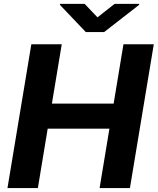

<svg xmlns="http://www.w3.org/2000/svg" viewBox="-20 -951 798 971"><path d="M17.8 0 138.5 -727.3H292.3L242.5 -427.2H554.7L604.4 -727.3H757.8L637.1 0H483.7L533.4 -300.4H221.2L171.5 0ZM408 -931.5 473 -863.3 559.7 -931.5H683.9L683.6 -926.5L506.4 -788.7H414.1L283 -926.5L283.4 -931.5Z"/></svg>

Font: Inter UI
Style: Bold Italic
Weight: 700
Italic angle: 9.39999°
Designer: Rasmus Andersson
Foundry: rsms
Version: 3.2;8d6f07862